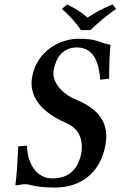

<svg xmlns="http://www.w3.org/2000/svg" viewBox="-20 -832 543 862"><path d="M343 -697H386C422 -731 459 -763 501 -792L486 -812C445 -796 414 -780 373 -753C344 -778 317 -795 281 -812L258 -792C289 -764 319 -734 343 -697ZM476 -631C425 -639 423 -658 333 -658C251 -658 145 -605 124 -485C104 -368 216 -306 281 -278C335 -254 355 -203 345 -145C331 -71 288 -31 215 -31C151 -31 104 -87 101 -178L62 -175C58 -99 56 -51 49 0C66 0 75 -5 94 -5C117 -5 134 10 228 10C337 10 431 -51 454 -184C475 -305 389.7 -357.3 314 -388C277 -403 210 -453 221 -517C231 -573 262 -619 325 -619C407 -619 425 -540 430 -474L470 -479C470 -528 471 -578 476 -631Z"/></svg>

Font: Linux Libertine O
Style: Bold Italic
Weight: 700
Italic angle: -11.5°
Designer: Philipp H. Poll
Foundry: Philipp H. Poll
Version: Version 4.1.0